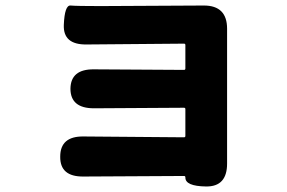

<svg xmlns="http://www.w3.org/2000/svg" viewBox="-20 -591 1040 695"><path d="M726 84Q650 83 651 51Q651 46 646 46L282 48Q197 49 198 -24Q198 -98 282 -97L646 -94Q651 -94 651 -99V-196Q651 -201 646 -201L320 -199Q235 -199 235 -270Q236 -341 320 -340L646 -338Q651 -338 651 -343V-428Q651 -433 646 -433L293 -430Q208 -429 211 -501Q214 -573 235.5 -571Q257 -569 343 -569L718 -571Q802 -571 802 -487V1Q802 85 726 84Z"/></svg>

Font: Resource Han Rounded TW Heavy
Style: Regular
Weight: 900
Designer: Cyano Hao (round all glyphs); Ryoko NISHIZUKA 西塚涼子 (kana, bopomofo & ideographs); Paul D. Hunt (Latin, Greek & Cyrillic)
Foundry: Cyano Hao
Version: 0.990